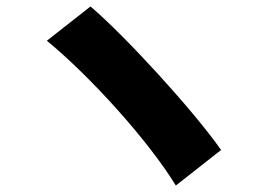

<svg xmlns="http://www.w3.org/2000/svg" viewBox="-20 -640 814 594"><path d="M260 -620 125 -514C260 -403 439 -205 524 -66L664 -176C577 -300 367 -529 260 -620Z"/></svg>

Font: GenEiGothic-pro-Heavy
Style: Bold
Weight: 900
Designer: Ryoko NISHIZUKA (kana & ideographs); Paul D. Hunt (Latin, Greek & Cyrillic); Wenlong ZHANG (bopomofo); Sandoll Communica
Foundry: Adobe Systems Incorporated; o_tamon
Version: Version 1.000.140830